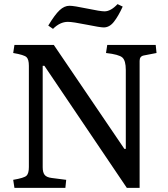

<svg xmlns="http://www.w3.org/2000/svg" viewBox="-20 -911 815 931"><path d="M598 0 582 -189H590V-572Q590 -617 573.5 -632Q557 -647 494 -654L500 -693H735L739 -654L677 -642Q657 -638 657 -616V0ZM595 0 127 -693H241L647 -95L645 -1ZM50 0 44 -39Q97 -48 108.5 -59Q120 -70 120 -101V-592Q120 -623 108.5 -634Q97 -645 44 -654L50 -693H186L196 -592H187V-100Q187 -75 196.5 -63Q206 -51 231 -48L301 -39L297 0ZM550 -891 575 -879Q554 -833 532.5 -805.5Q511 -778 483 -778Q466 -778 399.5 -791.5Q333 -805 309 -805Q271 -805 237 -771L214 -787Q246 -840 269 -861.5Q292 -883 317 -883Q338 -883 402.5 -869.5Q467 -856 487 -856Q517 -856 550 -891Z"/></svg>

Font: Poly
Style: Regular
Weight: 400
Designer: Jos Nicols Silva Schwarzenberg
Foundry: Jose Nicolas Silva Schwarzenberg
Version: Version 1.001